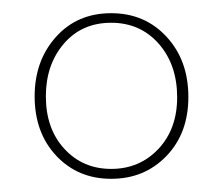

<svg xmlns="http://www.w3.org/2000/svg" viewBox="-20 -730 338 291"><path d="M148.5 -710Q199.5 -710 232.5 -674.2Q265.5 -638.5 265.5 -583Q265.5 -528 232.2 -493.5Q199 -459 148.5 -459Q98 -459 65.2 -494Q32.5 -529 32.5 -584Q32.5 -638 64.8 -674Q97 -710 148.5 -710ZM148.5 -695.5Q104 -695.5 76.8 -663.8Q49.5 -632 49.5 -584Q49.5 -535 77.5 -504.5Q105.5 -474 148.5 -474Q191.5 -474 220 -504.2Q248.5 -534.5 248.5 -582.5Q248.5 -632 220.5 -663.8Q192.5 -695.5 148.5 -695.5Z"/></svg>

Font: Fraunces 144pt S050 Thin
Style: Regular
Weight: 100
Version: Version 1.000; ttfautohint (v1.8.3)